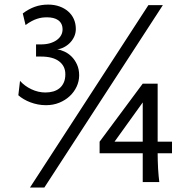

<svg xmlns="http://www.w3.org/2000/svg" viewBox="-20 -804 821 848"><path d="M676.3 -127Q676.3 -112.3 676.8 -94.7L678.2 -59.6Q679.2 -42 680.7 -26.4Q682.1 -10.7 683.6 0H610.4V-127H419.9V-178.2L610.4 -434.6H676.3V-178.2H739.7V-127ZM699.2 -781.2 175.8 24.4H112.3L635.3 -781.2ZM329.6 -471.2Q329.6 -445.3 318.6 -421.6Q307.6 -397.9 288.1 -379.6Q268.6 -361.3 241.7 -350.3Q214.8 -339.4 183.1 -339.4Q164.6 -339.4 147.2 -342.8Q129.9 -346.2 114.3 -352.1Q98.6 -357.9 85 -366Q71.3 -374 61 -383.3L68.4 -446.8Q88.9 -423.8 118.9 -409.7Q148.9 -395.5 180.7 -395.5Q199.2 -395.5 215.3 -400.1Q231.4 -404.8 243.2 -414.6Q254.9 -424.3 261.7 -439.5Q268.6 -454.6 268.6 -476.1Q268.6 -512.2 241 -533.2Q213.4 -554.2 161.1 -554.2H139.2V-607.9H161.1Q183.1 -607.9 200.7 -613Q218.3 -618.2 230.7 -627.2Q243.2 -636.2 249.8 -648.2Q256.3 -660.2 256.3 -673.8Q256.3 -688.5 251 -698.7Q245.6 -709 236.3 -715.3Q227.1 -721.7 214.6 -724.6Q202.1 -727.5 188 -727.5Q176.3 -727.5 165.5 -726.1Q154.8 -724.6 143.6 -720.9Q132.3 -717.3 119.9 -710.7Q107.4 -704.1 92.8 -693.4L80.6 -744.6Q106.4 -764.2 133.5 -773.9Q160.6 -783.7 192.9 -783.7Q220.2 -783.7 242.7 -775.6Q265.1 -767.6 281.2 -753.4Q297.4 -739.3 306.2 -719.5Q314.9 -699.7 314.9 -676.3Q314.9 -658.2 307.9 -642.6Q300.8 -627 289.1 -615Q277.3 -603 262.2 -595.2Q248 -587.9 232.4 -585.9Q248 -584 264.6 -576.2Q281.7 -568.4 296.1 -554.2Q310.5 -540 320.1 -519Q329.6 -498 329.6 -471.2ZM485.8 -178.2H610.4V-351.6Z"/></svg>

Font: Andika FrenchTight
Style: Regular
Weight: 400
Designer: Victor Gaultney, Annie Olsen, Julie Remington, Don Collingsworth, Eric Hays, Becca Hirsbrunner
Foundry: SIL International
Version: Version 5.000 ; Dig1 Dig4Opn Dig7 LnSpcTght